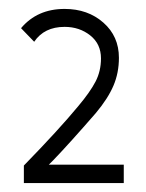

<svg xmlns="http://www.w3.org/2000/svg" viewBox="-20 -869 325 428"><path d="M205.1 -738.8Q205.1 -771 181.2 -790Q157.2 -809.1 124 -809.1Q78.6 -809.1 56.2 -775.9L26.9 -806.2Q63 -849.1 124 -849.1Q175.8 -849.1 210.4 -818.6Q245.1 -788.1 245.1 -740.2Q245.1 -706.5 232.9 -678Q220.7 -649.4 193.8 -617.2Q135.7 -550.3 99.1 -512.2L88.9 -502H98.1H255.9V-460.9H33.2V-500Q111.3 -580.1 154.8 -632.8Q180.7 -663.6 192.9 -687Q205.1 -710.4 205.1 -738.8Z"/></svg>

Font: Kreadon Light
Style: Regular
Weight: 300
Designer: kohakuno
Foundry: StudioGnu
Version: Version 1.000;Glyphs 3.1.2 (3151)